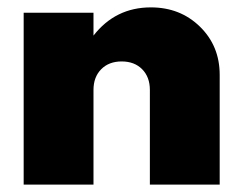

<svg xmlns="http://www.w3.org/2000/svg" viewBox="-20 -500 651 520"><path d="M44.1 -465.5H233.2V-403.6Q292.7 -480 388.6 -480Q468.2 -480 521.6 -427.7Q575 -375.5 575 -297.3V0H385.9V-256.4Q385.9 -291.4 365 -312.5Q344.1 -333.6 309.5 -333.6Q275 -333.6 254.1 -312.5Q233.2 -291.4 233.2 -256.4V0H44.1Z"/></svg>

Font: Spartan MB Black
Style: Regular
Weight: 900
Designer: Matt Bailey, Mirko Velimirovic
Foundry: Matt Bailey
Version: Version 1.005